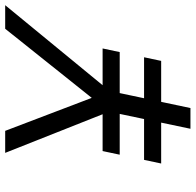

<svg xmlns="http://www.w3.org/2000/svg" viewBox="-27 -728 755 741"><g transform="rotate(-90 350.5 -357.5)"><path d="M90 -113 104 -179H500L486 -113ZM124 -273 138 -339H534L520 -273ZM224 0 290 -314 131 -715H216L352 -358H325L610 -715H701L370 -312L304 0Z"/></g></svg>

Font: Wix Madefor Text
Style: Italic
Weight: 400
Italic angle: -12°
Designer: Dalton Maag Ltd
Foundry: Dalton Maag Ltd
Version: Version 3.100